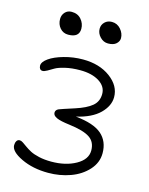

<svg xmlns="http://www.w3.org/2000/svg" viewBox="-134 -1017 847 1088"><g transform="rotate(15 290.0 -473.0)"><path d="M394 -809.1Q367.2 -809.1 347.2 -830.1Q327.1 -851.1 327.1 -877.9Q327.1 -901.4 343.5 -917.2Q359.9 -933.1 384.8 -933.1Q416.5 -933.1 437.3 -908.9Q458 -884.8 458 -856.9Q458 -838.4 441.9 -823.7Q425.8 -809.1 394 -809.1ZM163.1 -798.8Q133.8 -798.8 115 -820.3Q96.2 -841.8 96.2 -873Q96.2 -896.5 111.1 -912.8Q126 -929.2 149.9 -929.2Q186 -929.2 206.5 -905Q227.1 -880.9 227.1 -850.1Q227.1 -798.8 163.1 -798.8ZM255.9 -13.2Q166 -13.2 97.9 -45.7Q29.8 -78.1 29.8 -115.2Q29.8 -129.4 35.9 -139.6Q42 -149.9 54.2 -149.9Q62.5 -149.9 73.5 -142.6Q84.5 -135.3 98.9 -124.8Q113.3 -114.3 132.6 -104Q151.9 -93.8 184.3 -86.4Q216.8 -79.1 256.8 -79.1Q340.8 -79.1 400.4 -112.5Q460 -146 460 -198.2Q460 -248.5 423.6 -272.9Q387.2 -297.4 301.8 -308.1Q248.5 -314.5 225.8 -325Q203.1 -335.4 203.1 -352.1Q203.1 -368.2 220.2 -376Q232.9 -381.3 309.1 -405.8Q373 -426.3 405 -452.9Q437 -479.5 437 -523.9Q437 -567.9 394.3 -595Q351.6 -622.1 282.2 -622.1Q232.9 -622.1 194.1 -612.8Q155.3 -603.5 137.2 -592.5Q119.1 -581.5 102.8 -572.3Q86.4 -563 76.2 -563Q65.9 -563 60.5 -570.3Q55.2 -577.6 55.2 -588.9Q55.2 -610.4 86.4 -632.6Q117.7 -654.8 171.4 -669.9Q225.1 -685.1 282.2 -685.1Q378.9 -685.1 442.9 -637.7Q506.8 -590.3 506.8 -523.9Q506.8 -472.7 461.4 -427.7Q416 -382.8 326.2 -361.8Q433.1 -351.1 479.5 -310.5Q525.9 -270 525.9 -200.2Q525.9 -144.5 486.1 -100.8Q446.3 -57.1 385.5 -35.2Q324.7 -13.2 255.9 -13.2Z"/></g></svg>

Font: Shantell Sans Irregular
Style: Regular
Weight: 300
Designer: Stephen Nixon, Anya Danilova, Shantell Martin
Foundry: Arrow Type
Version: Version 1.006;[9816181b4]